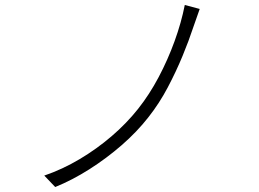

<svg xmlns="http://www.w3.org/2000/svg" viewBox="-20 -748 1040 772"><path d="M783 -712Q777 -696 770 -675Q763 -654 757 -638Q740 -586 714 -523Q688 -460 654.5 -396.5Q621 -333 577 -277Q531 -218 469.5 -164.5Q408 -111 339.5 -67.5Q271 -24 202 4L158 -42Q231 -67 300 -108Q369 -149 429 -200.5Q489 -252 535 -310Q581 -368 618 -438Q655 -508 682 -582.5Q709 -657 723 -728Z"/></svg>

Font: Noto Sans SC Thin Light
Style: Regular
Weight: 300
Version: Version 2.004-H2;hotconv 1.0.118;makeotfexe 2.5.65603